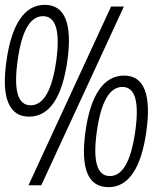

<svg xmlns="http://www.w3.org/2000/svg" viewBox="-51 -767 633 795"><path d="M69 -284Q7 -284 -17 -342.5Q-41 -401 -24 -516Q-8 -630 32 -688.5Q72 -747 134 -747Q197 -747 220.5 -688.5Q244 -630 228 -516Q195 -284 69 -284ZM76 -331Q156 -331 182 -516Q207 -700 127 -700Q47 -700 22 -516Q-4 -331 76 -331ZM398 8Q271 8 303 -223Q319 -337 359.5 -395.5Q400 -454 463 -454Q525 -454 548 -395.5Q571 -337 555 -223Q539 -108 499.5 -50Q460 8 398 8ZM404 -38Q483 -38 509 -223Q535 -407 456 -407Q376 -407 350 -223Q324 -38 404 -38ZM409 -740H462L120 0H67Z"/></svg>

Font: Plata Sans Light
Style: Italic
Weight: 300
Italic angle: -8°
Designer: Pablo Impallari, Andres Torresi, & Cristiano Sobral
Foundry: Pablo Impallari, Andres Torresi, & Cristiano Sobral
Version: Version 1.00;December 28, 2019;FontCreator 12.0.0.2547 64-bi